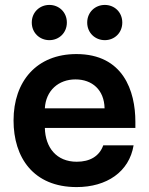

<svg xmlns="http://www.w3.org/2000/svg" viewBox="-20 -759 611 788"><path d="M294.4 8.8C418 8.8 510.3 -53.7 528.3 -162.6H403.8C387.7 -117.7 349.1 -95.2 294.9 -95.2C211.9 -95.2 166 -153.3 164.1 -233.9H535.6V-259.3C535.6 -385.3 485.8 -537.1 293.5 -537.1C130.9 -537.1 35.6 -425.8 35.6 -264.6C35.6 -112.8 116.7 8.8 294.4 8.8ZM110.4 -666.5C110.4 -624 143.1 -594.2 182.6 -594.2C222.2 -594.2 254.4 -624 254.4 -666.5C254.4 -709 222.2 -738.8 182.6 -738.8C143.1 -738.8 110.4 -709 110.4 -666.5ZM164.1 -314.5C168 -387.2 220.2 -433.1 289.6 -433.1C358.4 -433.1 407.7 -390.1 409.2 -314.5ZM337.9 -666.5C337.9 -624 370.6 -594.2 410.2 -594.2C449.7 -594.2 481.9 -624 481.9 -666.5C481.9 -709 449.7 -738.8 410.2 -738.8C370.6 -738.8 337.9 -709 337.9 -666.5Z"/></svg>

Font: Wand UI Pro Bold
Style: Regular
Weight: 700
Designer: Andreas Faust
Version: Version 1.003;FEAKit 1.0